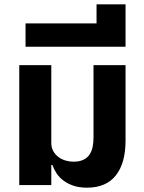

<svg xmlns="http://www.w3.org/2000/svg" viewBox="-20 -855 663 887"><path d="M382 12Q346 12 319.5 3Q293 -6 273.5 -20.5Q254 -35 241.5 -54Q229 -73 222 -93H217V0H69V-554H217V-194Q217 -173 226 -157Q235 -141 249.5 -130Q264 -119 282.5 -113.5Q301 -108 319 -108Q347 -108 365.5 -117Q384 -126 394 -141.5Q404 -157 408 -177Q412 -197 412 -219V-554H560V-206Q560 -101 515 -44.5Q470 12 382 12Z M98 -747H426V-835H560V-639H98Z"/></svg>

Font: IBM Plex Sans Thai
Style: Bold
Weight: 700
Designer: Mike Abbink, Paul van der Laan, Pieter van Rosmalen, Ben Mitchell, Mark Frömberg
Foundry: Bold Monday
Version: Version 1.2